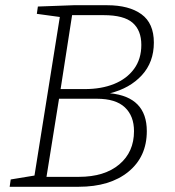

<svg xmlns="http://www.w3.org/2000/svg" viewBox="-20 -715 671 735"><path d="M542 -213Q542 -115 471.5 -57.5Q401 0 281 0H17L21 -28L112 -43L209 -650L121 -662L125 -690L262 -695H390Q474 -695 521.5 -660.5Q569 -626 569 -552Q569 -477 523 -427Q477 -377 401 -358Q542 -344 542 -213ZM377 -657H256L212 -374H305Q368 -374 416.5 -393.5Q465 -413 493 -451Q521 -489 521 -543Q521 -599 487.5 -628Q454 -657 377 -657ZM282 -38Q380 -38 436.5 -85.5Q493 -133 493 -213Q493 -271 458 -304Q423 -337 351 -337H206L158 -38Z"/></svg>

Font: Bitter Light
Style: Italic
Weight: 300
Italic angle: -9°
Designer: Sol Matas, and Bitter project Authors
Foundry: Sol Matas
Version: Version 2.001